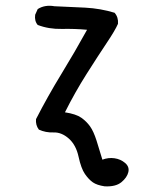

<svg xmlns="http://www.w3.org/2000/svg" viewBox="-20 -526 540 677"><path d="M349 131Q322 127 307.5 117Q293 107 279.5 87.5Q266 68 257 26.5Q248 -15 222.5 -37.5Q197 -60 169 -59Q141 -58 117 -69Q105 -85 107 -106Q148 -186 196 -264.5Q244 -343 287 -421Q244 -425 198 -424Q152 -423 113 -438Q101 -452 104 -474L113 -494Q138 -510 172 -504Q227 -502 281 -499Q335 -496 384 -481Q398 -465 396 -442Q386 -419 356.5 -375Q327 -331 285.5 -265.5Q244 -200 209 -130Q248 -124 266.5 -111Q285 -98 297.5 -80.5Q310 -63 320.5 -30Q331 3 341 37Q362 29 383.5 32Q405 35 421 48.5Q437 62 432.5 81Q428 100 408 116.5Q388 133 349 131Z"/></svg>

Font: NaniFont Regular
Style: Regular
Weight: 400
Designer: Nanigashitei
Version: Version 1.036